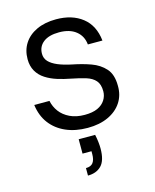

<svg xmlns="http://www.w3.org/2000/svg" viewBox="-112 -589 717 891"><g transform="rotate(-15 247.0 -143.5)"><path d="M256 12Q197 12 151.5 -8Q106 -28 78 -65Q50 -102 43 -155H116Q122 -126 139.5 -102.5Q157 -79 187 -64.5Q217 -50 258 -50Q296 -50 320 -61Q344 -72 356.5 -91.5Q369 -111 369 -134Q369 -167 353.5 -185Q338 -203 309 -212Q280 -221 239 -229Q207 -235 176.5 -244.5Q146 -254 121 -270Q96 -286 82 -310.5Q68 -335 68 -368Q68 -411 89 -443.5Q110 -476 149.5 -494.5Q189 -513 243 -513Q320 -513 369 -474.5Q418 -436 426 -362H356Q352 -403 322 -427Q292 -451 241 -451Q192 -451 165.5 -430.5Q139 -410 139 -375Q139 -353 153.5 -337.5Q168 -322 195.5 -310.5Q223 -299 262 -291Q308 -282 348.5 -267.5Q389 -253 415 -224Q441 -195 441 -141Q442 -96 419.5 -61.5Q397 -27 355 -7.5Q313 12 256 12ZM199 226V190Q223 190 233.5 176Q244 162 244 135V121H201V52H280Q284 70 286 87.5Q288 105 288 119Q288 177 264 201.5Q240 226 199 226Z"/></g></svg>

Font: DM Sans 18pt Light
Style: Regular
Weight: 300
Designer: Colophon Foundry, Jonny Pinhorn
Foundry: Colophon Foundry
Version: Version 4.004;gftools[0.9.30]